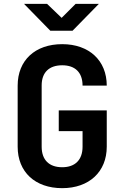

<svg xmlns="http://www.w3.org/2000/svg" viewBox="-20 -970 640 1000"><path d="M242 -810H358L495 -950H374L301 -877L225 -950H105ZM304 10C444 10 536 -75 536 -206V-395H286V-287H410V-206C410 -137 371 -99 304 -99C236 -99 197 -137 197 -206V-525C197 -593 236 -630 304 -630C371 -630 410 -593 410 -524H536C536 -655 444 -740 304 -740C163 -740 72 -656 72 -524V-206C72 -74 163 10 304 10Z"/></svg>

Font: JetBrains Mono
Style: Bold
Weight: 558
Monospace: yes
Designer: Philipp Nurullin, Konstantin Bulenkov
Foundry: JetBrains
Version: Version 2.305